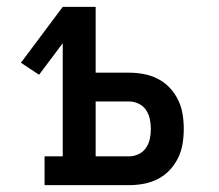

<svg xmlns="http://www.w3.org/2000/svg" viewBox="-20 -540 640 560"><path d="M110 0V-84H163V-414L94 -322L41 -357L163 -520H259V-328H357Q378 -328 399.5 -324Q421 -320 440.5 -310Q460 -300 475 -284Q490 -268 499.5 -248.5Q509 -229 512.5 -207.5Q516 -186 516 -164Q516 -142 512.5 -120.5Q509 -99 499.5 -79.5Q490 -60 475 -44Q460 -28 440.5 -18Q421 -8 399.5 -4Q378 0 357 0ZM357 -84Q371 -84 384.5 -90.5Q398 -97 406 -109Q414 -121 417 -135Q420 -149 420 -164Q420 -178 417 -192.5Q414 -207 406 -219Q398 -231 384.5 -237.5Q371 -244 357 -244H259V-84Z"/></svg>

Font: Iosevka HT Medium Extended
Style: Regular
Weight: 500
Width: 7
Monospace: yes
Designer: Belleve Invis
Foundry: Belleve Invis
Version: Version 32.3.0; ttfautohint (v1.8.4)